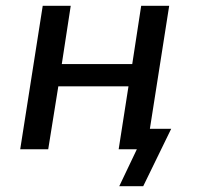

<svg xmlns="http://www.w3.org/2000/svg" viewBox="-20 -517 681 665"><path d="M393 128 454 0H397L408 -71H573L476 128ZM50 0 128 -497H225L194 -295H438L469 -497H566L488 0H391L425 -218H182L147 0Z"/></svg>

Font: Nunito Sans 7pt SemiCondensed Medium
Style: Italic
Weight: 500
Width: 4
Italic angle: -9°
Designer: Vernon Adams
Foundry: Vernon Adams
Version: Version 3.101;gftools[0.9.27]